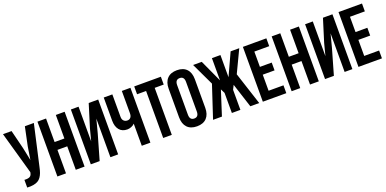

<svg xmlns="http://www.w3.org/2000/svg" viewBox="-9 -1502 4638 2304"><g transform="rotate(-20 2310.0 -350.0)"><path d="M401.9 -700.2 284.2 -178.2Q275.9 -138.2 265.6 -110.1Q255.4 -82 238.8 -58.3Q222.2 -34.7 198.7 -21.5Q175.3 -8.3 141.4 -2.2Q107.4 3.9 62 1V-97.2Q106.9 -94.2 129.9 -106Q152.8 -117.7 159.2 -153.8L160.2 -160.2L7.8 -700.2H117.2L176.8 -460.9L210.9 -296.9L236.8 -460L287.1 -700.2Z M557.6 -299.8V0H447.8V-700.2H557.6V-399.9H682.6V-700.2H794.9V0H682.6V-299.8Z M1079.6 -320.8 987.3 0H874.5V-700.2H972.7V-256.8L1012.7 -411.1L1102.5 -700.2H1223.6V0H1124.5V-493.2Z M1525.4 -700.2H1635.3V0H1525.4V-282.2Q1508.3 -263.7 1481.7 -253.4Q1455.1 -243.2 1431.2 -243.2Q1365.2 -243.2 1329.8 -286.6Q1294.4 -330.1 1294.4 -403.8V-700.2H1404.3V-413.1Q1404.3 -379.4 1422.4 -361.8Q1440.4 -344.2 1468.3 -344.2Q1495.1 -344.2 1510.3 -362.8Q1525.4 -381.3 1525.4 -416Z M1683.6 -600.1V-700.2H2023.9V-600.1H1908.7V0H1798.8V-600.1Z M2172.9 -539.1V-161.1Q2172.9 -91.8 2230 -91.8Q2286.6 -91.8 2286.6 -161.1V-539.1Q2286.6 -607.9 2230 -607.9Q2172.9 -607.9 2172.9 -539.1ZM2062.5 -168V-532.2Q2062.5 -616.2 2106 -662.1Q2149.4 -708 2230 -708Q2310.5 -708 2353.8 -662.1Q2397 -616.2 2397 -532.2V-168Q2397 -84 2353.8 -38.1Q2310.5 7.8 2230 7.8Q2149.4 7.8 2106 -38.1Q2062.5 -84 2062.5 -168Z M2784.7 -700.2V-417L2914.6 -700.2H3024.9L2889.6 -416L3024.9 0H2911.6L2811.5 -310.1L2784.7 -256.8V0H2675.8V-256.8L2648.9 -311L2548.8 0H2435.5L2571.8 -413.1L2435.5 -700.2H2545.9L2675.8 -417V-700.2Z M3181.2 -600.1V-404.8H3332V-305.2H3181.2V-100.1H3371.1V0H3071.3V-700.2H3371.1V-600.1Z M3548.8 -299.8V0H3439V-700.2H3548.8V-399.9H3673.8V-700.2H3786.1V0H3673.8V-299.8Z M4070.8 -320.8 3978.5 0H3865.7V-700.2H3963.9V-256.8L4003.9 -411.1L4093.8 -700.2H4214.8V0H4115.7V-493.2Z M4402.3 -600.1V-404.8H4553.2V-305.2H4402.3V-100.1H4592.3V0H4292.5V-700.2H4592.3V-600.1Z"/></g></svg>

Font: Bebas Neue Bold
Style: Regular
Weight: 700
Designer: Ryoichi Tsunekawa
Foundry: Ryoichi Tsunekawa
Version: Version 1.300